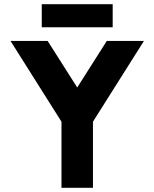

<svg xmlns="http://www.w3.org/2000/svg" viewBox="-20 -895 736 915"><path d="M489 -700H666L423 -315V0H273V-315L30 -700H207L348 -478ZM179 -875H517V-765H179Z"/></svg>

Font: Urbanist Black
Style: Regular
Weight: 900
Designer: Corey Hu
Foundry: Corey Hu
Version: Version 1.330; ttfautohint (v1.8.4.7-5d5b)